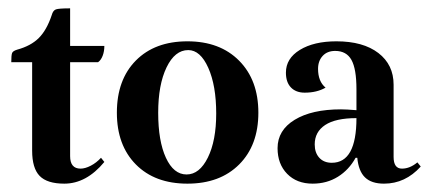

<svg xmlns="http://www.w3.org/2000/svg" viewBox="-20 -431 1028 460"><path d="M57 -70V-282H7Q7 -299 9 -304Q11 -309 21 -312Q54 -321 73 -340Q92 -359 104 -395Q107 -406 114 -408.5Q121 -411 148 -411V-321H230Q230 -308 226 -297.5Q222 -287 215 -282H148V-57Q148 -27 173 -27Q184 -27 197.5 -34Q211 -41 222 -53L230 -43Q187 9 134 9Q93 9 75 -9.5Q57 -28 57 -70Z M429 -332Q507 -332 553 -285.5Q599 -239 599 -161Q599 -83 553 -37Q507 9 429 9Q351 9 305.5 -37Q260 -83 260 -161Q260 -240 305.5 -286Q351 -332 429 -332ZM431 -311Q399 -311 379 -269.5Q359 -228 359 -161Q359 -93 377.5 -53Q396 -13 427 -13Q458 -13 478 -53.5Q498 -94 498 -159Q498 -226 479 -268.5Q460 -311 431 -311Z M710 -209Q689 -209 677 -221.5Q665 -234 665 -257Q665 -291 698.5 -311.5Q732 -332 786 -332Q850 -332 886.5 -304Q923 -276 923 -228V-55Q923 -27 943 -27Q962 -27 980 -42L988 -32Q951 9 900 9Q870 9 854.5 -6Q839 -21 836 -53H832Q816 -24 789.5 -7.5Q763 9 729 9Q691 9 668 -14.5Q645 -38 645 -76Q645 -119 686 -144Q727 -169 797 -169Q810 -169 834 -167V-217Q834 -266 822 -287.5Q810 -309 783 -309Q764 -309 753 -297Q742 -285 742 -266Q742 -236 760 -221Q739 -209 710 -209ZM834 -148Q784 -148 759 -131.5Q734 -115 734 -85Q734 -65 745 -53Q756 -41 775 -41Q834 -41 834 -148Z"/></svg>

Font: Katibeh
Style: Regular
Weight: 400
Designer: Arabic design by Kourosh Beigpour, Latin design by Eduardo Tunni, engineering by Lasse Fister
Version: Version 1.000